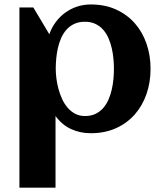

<svg xmlns="http://www.w3.org/2000/svg" viewBox="-20 -598 746 878"><path d="M668.5 -283.2Q668.5 -221.7 649.9 -168Q631.3 -114.3 596.2 -74.5Q561 -34.7 510.3 -11.7Q459.5 11.2 395 11.2Q345.7 11.2 304.4 -8.1Q263.2 -27.3 233.9 -67.4V260.3H68.8V-564H132.3L205.6 -441.4Q216.3 -472.2 235.1 -497.3Q253.9 -522.5 278.6 -540.3Q303.2 -558.1 332.8 -567.9Q362.3 -577.6 395 -577.6Q459.5 -577.6 510.3 -554.7Q561 -531.7 596.2 -491.9Q631.3 -452.1 649.9 -398.4Q668.5 -344.7 668.5 -283.2ZM501 -283.2Q501 -304.7 498.8 -328.9Q496.6 -353 491.2 -377Q485.8 -400.9 476.3 -422.9Q466.8 -444.8 452.1 -461.7Q437.5 -478.5 416.7 -488.5Q396 -498.5 368.7 -498.5Q340.3 -498.5 319.6 -488.8Q298.8 -479 283.9 -462.2Q269 -445.3 259.5 -423.6Q250 -401.9 244.6 -377.9Q239.3 -354 237.1 -329.6Q234.9 -305.2 234.9 -283.2Q234.9 -263.7 237.8 -240Q240.7 -216.3 247.1 -192.4Q253.4 -168.5 263.7 -146Q273.9 -123.5 288.8 -106Q303.7 -88.4 323.5 -77.9Q343.3 -67.4 368.7 -67.4Q396.5 -67.4 417 -77.4Q437.5 -87.4 452.1 -104.2Q466.8 -121.1 476.3 -143.1Q485.8 -165 491.2 -189Q496.6 -212.9 498.8 -237.3Q501 -261.7 501 -283.2Z"/></svg>

Font: Aclonica
Style: Regular
Weight: 400
Version: Version 1.001